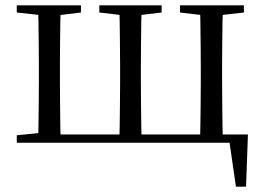

<svg xmlns="http://www.w3.org/2000/svg" viewBox="-20 -536 990 721"><path d="M123 0Q124 -24 124.5 -65Q125 -106 125.5 -150Q126 -194 126 -229V-288Q126 -322 125.5 -366Q125 -410 124.5 -451Q124 -492 123 -516H208Q207 -492 206.5 -451Q206 -410 205.5 -366Q205 -322 205 -288V-229Q205 -194 205.5 -150Q206 -106 206.5 -65Q207 -24 208 0ZM428 0Q429 -24 429.5 -65Q430 -106 430.5 -150Q431 -194 431 -229V-288Q431 -322 430.5 -366Q430 -410 429.5 -451Q429 -492 428 -516H512Q511 -492 510.5 -451Q510 -410 509.5 -366Q509 -322 509 -288V-229Q509 -194 509.5 -150Q510 -106 510.5 -65Q511 -24 512 0ZM731 0Q732 -24 732.5 -65Q733 -106 733.5 -150Q734 -194 734 -229V-288Q734 -322 733.5 -366Q733 -410 732.5 -451Q732 -492 731 -516H817Q816 -492 815.5 -451Q815 -410 814.5 -366Q814 -322 814 -288V-229Q814 -194 814.5 -150Q815 -106 815.5 -65Q816 -24 817 0ZM866 165 838 -28 875 0H167V-31H911L904 165ZM43 -489V-516H284V-489L184 -477H153ZM353 -489V-516H587V-489L486 -477H456ZM656 -489V-516H896V-489L789 -477H758ZM43 0V-28L153 -39H167V0Z"/></svg>

Font: Noto Serif KR
Style: Regular
Weight: 400
Designer: Ryoko NISHIZUKA  (kana & ideographs); Frank Grießhammer (Latin, Greek & Cyrillic); Wenlong ZHANG  (bopomofo); Sandoll Co
Foundry: Adobe
Version: Version 2.003-H1;hotconv 1.1.1;makeotfexe 2.6.0